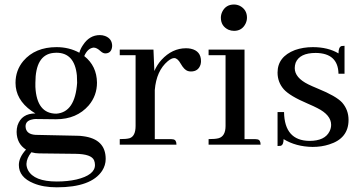

<svg xmlns="http://www.w3.org/2000/svg" viewBox="-20 -633 1582 840"><path d="M134.8 -270.5Q134.8 -392.6 212.9 -401.4Q219.7 -402.3 226.6 -402.3Q306.6 -402.3 316.4 -302.7Q317.4 -288.1 317.4 -270.5Q308.6 -141.6 226.6 -135.7Q140.6 -135.7 134.8 -252.9Q134.8 -261.7 134.8 -270.5ZM227.5 -426.8Q133.8 -426.8 82 -366.2Q47.9 -325.2 47.9 -270.5Q47.9 -197.3 118.2 -147.5Q127 -141.6 134.8 -136.7Q74.2 -136.7 56.6 -84Q52.7 -70.3 52.7 -55.7Q53.7 -3.9 93.8 21.5Q62.5 55.7 62.5 88.9Q62.5 142.6 127 168.9Q168.9 186.5 228.5 186.5Q378.9 186.5 426.8 114.3Q442.4 89.8 442.4 62.5Q442.4 -24.4 343.8 -37.1Q331.1 -39.1 317.4 -39.1L134.8 -43Q92.8 -45.9 91.8 -80.1Q91.8 -104.5 121.1 -110.4Q127.9 -112.3 135.7 -112.3L222.7 -111.3H225.6Q315.4 -111.3 368.2 -171.9Q404.3 -214.8 404.3 -271.5Q403.3 -344.7 348.6 -387.7Q363.3 -421.9 389.6 -424.8Q403.3 -424.8 419.9 -409.2Q430.7 -399.4 440.4 -399.4Q464.8 -399.4 469.7 -423.8Q470.7 -428.7 470.7 -431.6Q470.7 -463.9 439.5 -475.6Q428.7 -479.5 417 -479.5Q371.1 -479.5 342.8 -435.5Q332 -419.9 327.1 -402.3Q282.2 -426.8 227.5 -426.8ZM228.5 161.1Q128.9 161.1 102.5 111.3Q95.7 97.7 95.7 84Q96.7 58.6 117.2 33.2Q134.8 38.1 151.4 38.1L311.5 40Q379.9 41 391.6 68.4Q395.5 78.1 395.5 88.9Q395.5 132.8 314.5 152.3Q275.4 161.1 228.5 161.1Z M727.5 -24.4H657.2V-239.3Q664.1 -323.2 713.9 -365.2Q730.5 -378.9 742.2 -378.9Q756.8 -378.9 770.5 -354.5Q786.1 -327.1 801.8 -322.3Q808.6 -320.3 815.4 -320.3Q847.7 -320.3 857.4 -350.6Q859.4 -358.4 859.4 -365.2Q859.4 -410.2 814.5 -419.9Q804.7 -421.9 793.9 -421.9Q733.4 -421.9 686.5 -371.1Q667 -349.6 655.3 -322.3L651.4 -416H503.9V-391.6H573.2V-82Q573.2 -37.1 546.9 -28.3Q533.2 -24.4 503.9 -24.4V0H752Q752 -21.5 737.3 -23.4Q733.4 -24.4 727.5 -24.4Z M1095.7 -24.4H1049.8V-416H892.6V-391.6H966.8V-82Q966.8 -37.1 936.5 -28.3Q921.9 -24.4 892.6 -24.4V0H1120.1Q1120.1 -21.5 1105.5 -23.4Q1101.6 -24.4 1095.7 -24.4ZM1060.5 -555.7Q1060.5 -590.8 1029.3 -607.4Q1016.6 -613.3 1003.9 -613.3Q967.8 -613.3 952.1 -581.1Q946.3 -568.4 946.3 -555.7Q946.3 -518.6 979.5 -502.9Q991.2 -498 1003.9 -498Q1039.1 -498 1054.7 -530.3Q1060.5 -543 1060.5 -555.7Z M1334 -16.6Q1401.4 -16.6 1421.9 -58.6Q1428.7 -72.3 1428.7 -86.9Q1428.7 -129.9 1368.2 -160.2Q1355.5 -167 1326.2 -179.7Q1248 -212.9 1221.7 -242.2Q1194.3 -273.4 1194.3 -315.4Q1194.3 -384.8 1270.5 -414.1Q1306.6 -426.8 1348.6 -426.8Q1415 -426.8 1460.9 -399.4Q1460.9 -427.7 1474.6 -431.6Q1479.5 -432.6 1487.3 -432.6V-310.5H1460.9Q1459 -400.4 1361.3 -401.4Q1291 -401.4 1273.4 -358.4Q1269.5 -346.7 1269.5 -335Q1269.5 -293 1329.1 -263.7Q1342.8 -256.8 1371.1 -245.1Q1450.2 -212.9 1476.6 -184.6Q1504.9 -152.3 1504.9 -108.4Q1504.9 -27.3 1419.9 -1Q1386.7 9.8 1347.7 9.8Q1274.4 8.8 1220.7 -24.4Q1220.7 1 1208 4.9Q1202.1 5.9 1194.3 5.9V-142.6H1222.7Q1224.6 -17.6 1334 -16.6Z"/></svg>

Font: Abhaya Libre Medium
Style: Regular
Weight: 500
Designer: Pushpananda Ekanayake, Sol Matas, Pathum Egodawatta
Foundry: Mooniak
Version: Version 1.050 ; ttfautohint (v1.6)